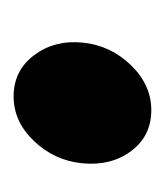

<svg xmlns="http://www.w3.org/2000/svg" viewBox="-1 -551 237 275"><g transform="rotate(90 117.5 -413.5)"><path d="M41 -413.1Q44.9 -453.1 73.2 -482.4Q101.6 -511.7 137.7 -511.7Q174.8 -511.7 196.3 -482.9Q217.8 -454.1 213.9 -413.1Q210 -373 182.1 -343.8Q154.3 -314.5 118.2 -314.5Q81.1 -314.5 59.1 -343.8Q37.1 -373 41 -413.1Z"/></g></svg>

Font: Puritan
Style: BoldItalic
Weight: 700
Version: 2.1